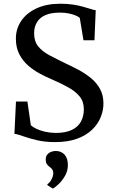

<svg xmlns="http://www.w3.org/2000/svg" viewBox="-20 -772 626 1058"><path d="M283.5 11Q226.5 11 181.8 0.2Q137 -10.5 106.2 -21.8Q75.5 -33 59.5 -34.5L68 -212.5H131L150 -82Q161 -71.5 181 -62Q201 -52.5 228 -46.2Q255 -40 286.5 -39.5Q341.5 -39.5 375.8 -56Q410 -72.5 426 -102Q442 -131.5 442 -170Q442 -212 418.8 -240.5Q395.5 -269 355.5 -291Q315.5 -313 265 -335Q234 -348 199.8 -366.2Q165.5 -384.5 135.5 -410.5Q105.5 -436.5 86.5 -473Q67.5 -509.5 67.5 -559Q67.5 -613.5 97 -657Q126.5 -700.5 181.5 -726Q236.5 -751.5 313.5 -751.5Q351 -751.5 381.8 -746.8Q412.5 -742 436.8 -735.2Q461 -728.5 478.8 -722.8Q496.5 -717 507.5 -715.5L500.5 -550H440L419.5 -673.5Q413.5 -679.5 398 -686.2Q382.5 -693 359.8 -697.8Q337 -702.5 310 -702.5Q262 -702.5 230.8 -689Q199.5 -675.5 183.8 -649.8Q168 -624 168 -588.5Q168 -544.5 190.5 -516.5Q213 -488.5 252.5 -467.5Q292 -446.5 342.5 -422Q377.5 -406 413.8 -386.5Q450 -367 481 -341.8Q512 -316.5 531 -282.2Q550 -248 550 -202Q550 -164 534.8 -126Q519.5 -88 487.2 -57Q455 -26 404.5 -7.5Q354 11 283.5 11ZM354 137Q354 170 338 197.5Q322 225 302.5 243Q283 261 272.5 267H271L241.5 248.5L241 243Q255 234.5 264.2 215.8Q273.5 197 273.5 183.5Q273.5 169 267.2 160.8Q261 152.5 252.5 147Q244.5 141 238.2 132.2Q232 123.5 232 107.5Q232 89.5 241.2 79Q250.5 68.5 263.2 64.2Q276 60 285 60H287.5Q317.5 60 335.8 80.2Q354 100.5 354 137Z"/></svg>

Font: Merriweather 36pt
Style: Regular
Weight: 400
Designer: Eben Sorkin
Foundry: Eben Sorkin
Version: Version 2.100